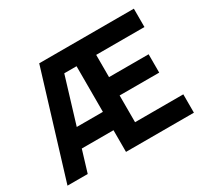

<svg xmlns="http://www.w3.org/2000/svg" viewBox="-144 -935 1233 1151"><g transform="rotate(-30 472.5 -360.0)"><path d="M160 0 205.5 -150H425V0H895V-127H561V-312H835V-439H561V-593H895V-720H240L20 0ZM244 -277 340 -593H425V-277Z"/></g></svg>

Font: Manrope ExtraBold
Style: Regular
Weight: 800
Designer: Mikhail Sharanda
Foundry: Mikhail Sharanda
Version: Version 4.505